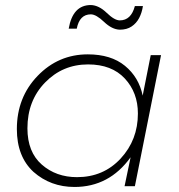

<svg xmlns="http://www.w3.org/2000/svg" viewBox="-20 -740 713 763"><path d="M456 -622Q425 -623 393.5 -653Q362 -683 341 -683Q296 -683 285 -626H253Q269 -720 341 -720Q373 -719 404 -689Q435 -659 456 -659Q501 -659 516 -716H548Q544 -689.5 533 -668.5Q522 -647.5 503 -634.8Q484 -622 456 -622ZM276 3Q181 3 113 -57Q47 -118 47 -227Q47 -353 129.5 -438.5Q212 -524 329 -524Q421 -524 476.5 -478.5Q532 -433 547 -360L579 -521H620L516 0H475L499 -115Q414 3 276 3ZM286 -36Q391 -36 459.5 -110Q528 -184 528 -289Q528 -372 476 -428Q424 -484 330 -484Q229 -484 159 -412Q89 -340 89 -230Q89 -136 146 -86Q203 -36 286 -36Z"/></svg>

Font: Argentum Sans ExtraLight
Style: Italic
Weight: 200
Italic angle: -11°
Designer: Julieta Ulanovsky (font), Cristiano Sobral (main changes and remaster)
Foundry: Julieta Ulanovsky (font), Cristiano Sobral (main changes and remaster)
Version: Version 2.007;June 15, 2022;FontCreator 14.0.0.2814 64-bit; 